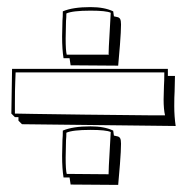

<svg xmlns="http://www.w3.org/2000/svg" viewBox="-20 -491 515 541"><path d="M176 -327H159Q155 -352 155 -388L156 -433Q157 -443 157 -459Q185 -471 235 -471Q274 -471 299 -459L301 -445Q304 -444 310 -443Q316 -442 318.5 -437.5Q321 -433 321 -422Q321 -403 318 -364.5Q315 -326 313 -306L179 -307ZM286 -336V-338Q286 -352 289 -401Q292 -450 292 -455Q279 -461 235 -461Q184 -461 167 -453Q167 -441 166 -432L165 -383Q165 -348 168 -337H284ZM14 -297H453V-277H473L472 -233Q471 -219 471 -192Q471 -163 475 -136L42 -141L32 -151V-161H22L12 -171ZM77 -170Q128 -169 219 -168Q310 -167 408 -166H445Q441 -183 441 -211L442 -249Q443 -262 443 -287H24Q24 -283 23 -261Q22 -239 22 -198V-171ZM176 9H159Q155 -16 155 -52L156 -97Q157 -107 157 -123Q185 -135 235 -135Q274 -135 299 -123L301 -109Q304 -108 310 -107Q316 -106 318.5 -101.5Q321 -97 321 -86Q321 -67 318 -28.5Q315 10 313 30L179 29ZM286 -2Q286 -16 289 -65Q292 -114 292 -119Q279 -125 235 -125Q184 -125 167 -117Q167 -105 166 -96L165 -47Q165 -12 168 -1L286 0Z"/></svg>

Font: Londrina Shadow
Style: Regular
Weight: 400
Designer: Marcelo Magalhaes
Foundry: Marcelo Magalhães
Version: Version 1.002